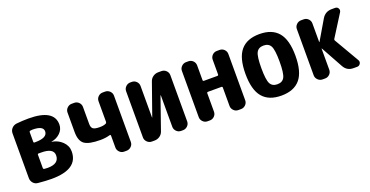

<svg xmlns="http://www.w3.org/2000/svg" viewBox="-28 -1052 3055 1585"><g transform="rotate(-20 1500.0 -260.0)"><path d="M231.4 -89.8Q332 -89.8 332 -164.1Q332 -228.5 220.7 -227.5H201.2Q192.4 -227.5 192.4 -218.8V-101.6Q192.4 -93.8 200.2 -91.8Q218.8 -89.8 231.4 -89.8ZM192.4 -418V-333Q192.4 -324.2 201.2 -324.2H207Q314.5 -324.2 314.5 -380.9Q314.5 -429.7 220.7 -429.7Q213.9 -429.7 200.2 -427.7Q192.4 -425.8 192.4 -418ZM334 -281.2Q388.7 -273.4 426.3 -236.8Q463.9 -200.2 463.9 -150.4Q463.9 6.8 231.4 6.8Q180.7 6.8 112.3 0Q87.9 -2 71.8 -20.5Q55.7 -39.1 55.7 -64.5V-456.1Q55.7 -481.4 71.8 -499.5Q87.9 -517.6 113.3 -521.5Q167 -527.3 220.7 -527.3Q443.4 -527.3 444.3 -394.5Q444.3 -351.6 413.1 -320.8Q381.8 -290 334 -282.2Q333 -282.2 333 -281.2Z M891.6 -519.5Q915 -519.5 932.1 -502.9Q949.2 -486.3 949.2 -462.9V-56.6Q949.2 -33.2 932.1 -16.6Q915 0 891.6 0H870.1Q846.7 0 830.1 -17.1Q813.5 -34.2 813.5 -56.6V-162.1Q813.5 -165 811 -167.5Q808.6 -169.9 805.7 -168.9Q764.6 -157.2 720.7 -157.2Q619.1 -157.2 580.1 -185.5Q541 -213.9 541 -292V-462.9Q541 -486.3 558.1 -502.9Q575.2 -519.5 597.7 -519.5H620.1Q643.6 -519.5 660.2 -502.9Q676.8 -486.3 676.8 -462.9V-313.5Q676.8 -282.2 692.4 -270.5Q708 -258.8 750 -258.8Q785.2 -258.8 804.7 -268.6Q812.5 -271.5 813.5 -282.2V-462.9Q813.5 -486.3 830.1 -502.9Q846.7 -519.5 870.1 -519.5Z M1386.7 -519.5Q1410.2 -519.5 1427.2 -502.9Q1444.3 -486.3 1444.3 -462.9V-56.6Q1444.3 -33.2 1427.2 -16.6Q1410.2 0 1386.7 0H1370.1Q1346.7 0 1330.1 -17.1Q1313.5 -34.2 1313.5 -56.6V-333Q1313.5 -334 1312 -334Q1310.5 -334 1310.5 -333L1212.9 -53.7Q1205.1 -29.3 1184.1 -14.6Q1163.1 0 1137.7 0H1113.3Q1089.8 0 1072.8 -17.1Q1055.7 -34.2 1055.7 -56.6V-462.9Q1055.7 -486.3 1072.8 -502.9Q1089.8 -519.5 1113.3 -519.5H1126Q1149.4 -519.5 1166 -502.9Q1182.6 -486.3 1182.6 -462.9V-186.5Q1182.6 -185.5 1183.6 -185.5Q1184.6 -185.5 1184.6 -186.5L1283.2 -465.8Q1291 -490.2 1312 -504.9Q1333 -519.5 1358.4 -519.5Z M1897.5 -519.5Q1920.9 -519.5 1937.5 -502.9Q1954.1 -486.3 1954.1 -462.9V-56.6Q1954.1 -33.2 1937 -16.6Q1919.9 0 1897.5 0H1873Q1849.6 0 1833 -17.1Q1816.4 -34.2 1816.4 -56.6V-218.8Q1816.4 -227.5 1806.6 -227.5H1689.5Q1680.7 -227.5 1679.7 -218.8V-56.6Q1679.7 -33.2 1663.1 -16.6Q1646.5 0 1623 0H1602.5Q1579.1 0 1562.5 -17.1Q1545.9 -34.2 1545.9 -56.6V-462.9Q1545.9 -486.3 1563 -502.9Q1580.1 -519.5 1602.5 -519.5H1623Q1646.5 -519.5 1663.1 -502.9Q1679.7 -486.3 1679.7 -462.9V-333Q1679.7 -324.2 1689.5 -324.2H1806.6Q1815.4 -324.2 1816.4 -333V-462.9Q1816.4 -486.3 1833 -502.9Q1849.6 -519.5 1873 -519.5Z M2187.5 -124Q2205.1 -89.8 2250 -89.8Q2294.9 -89.8 2312.5 -124Q2330.1 -158.2 2330.1 -260.3Q2330.1 -362.3 2312.5 -396Q2294.9 -429.7 2250 -429.7Q2205.1 -429.7 2187.5 -396Q2169.9 -362.3 2169.9 -260.3Q2169.9 -158.2 2187.5 -124ZM2085 -465.3Q2139.6 -530.3 2250 -530.3Q2360.4 -530.3 2415 -465.3Q2469.7 -400.4 2469.7 -260.3Q2469.7 -120.1 2415 -55.2Q2360.4 9.8 2250 9.8Q2139.6 9.8 2085 -55.2Q2030.3 -120.1 2030.3 -260.3Q2030.3 -400.4 2085 -465.3Z M2818.4 -266.6 2945.3 -48.8Q2955.1 -32.2 2945.3 -16.1Q2935.5 0 2917 0H2884.8Q2828.1 0 2800.8 -49.8L2695.3 -241.2Q2695.3 -242.2 2693.4 -242.2Q2692.4 -242.2 2692.4 -241.2V-56.6Q2692.4 -33.2 2675.8 -16.6Q2659.2 0 2635.7 0H2613.3Q2589.8 0 2572.8 -17.1Q2555.7 -34.2 2555.7 -56.6V-462.9Q2555.7 -486.3 2572.8 -502.9Q2589.8 -519.5 2613.3 -519.5H2635.7Q2659.2 -519.5 2675.8 -502.9Q2692.4 -486.3 2692.4 -462.9V-299.8Q2692.4 -298.8 2693.4 -298.8Q2695.3 -298.8 2695.3 -299.8L2795.9 -470.7Q2825.2 -519.5 2881.8 -519.5H2912.1Q2930.7 -519.5 2939.5 -503.9Q2948.2 -488.3 2938.5 -471.7L2818.4 -281.2Q2813.5 -273.4 2818.4 -266.6Z"/></g></svg>

Font: Rounded Mgen+ 1mn bold
Style: Bold
Weight: 700
Designer: [Source Han Sans]
Ryoko NISHIZUKA  (kana & ideographs); Paul D. Hunt (Latin, Greek & Cyrillic); Wenlong ZHANG  (bopomofo
Version: Version 1.059.20150602